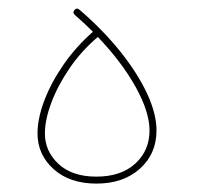

<svg xmlns="http://www.w3.org/2000/svg" viewBox="-20 -436 489 457"><path d="M69.3 -118.2Q69.3 -154.3 85.7 -197.3Q102.1 -240.2 131.6 -282.7Q161.1 -325.2 201.2 -360.4Q180.7 -380.9 158.2 -400.4Q151.9 -405.8 157.2 -412.1Q162.6 -418.5 168.9 -413.1Q224.1 -365.7 265.4 -314.5Q306.6 -263.2 329.6 -214.4Q352.5 -165.5 352.5 -125.5Q352.5 -69.8 313 -34.4Q273.4 1 209.5 1Q146 1 107.7 -33.4Q69.3 -67.9 69.3 -118.2ZM86.9 -118.2Q86.9 -76.2 119.1 -45.9Q151.4 -15.6 209.5 -15.6Q268.1 -15.6 302 -46.6Q335.9 -77.6 335.9 -125.5Q335.9 -169.4 303 -228.8Q270 -288.1 212.9 -348.1Q173.8 -314.9 145.8 -273.9Q117.7 -232.9 102.3 -191.9Q86.9 -150.9 86.9 -118.2Z"/></svg>

Font: Mikhak Thin
Style: Regular
Weight: 100
Designer: Amin Abedi
Version: Version 3.3